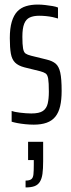

<svg xmlns="http://www.w3.org/2000/svg" viewBox="-20 -538 311 841"><path d="M128 8Q110 8 90.5 6Q71 4 55.5 1Q40 -2 31 -5V-52Q36 -50 45.5 -48Q55 -46 67.5 -44.5Q80 -43 93 -42Q106 -41 117 -41Q152 -41 168 -52Q184 -63 189 -84.5Q194 -106 194 -136Q194 -176 191 -193.5Q188 -211 179.5 -216.5Q171 -222 156 -226L87 -243Q60 -250 46 -264Q32 -278 27.5 -303.5Q23 -329 23 -371Q23 -414 31.5 -442.5Q40 -471 55.5 -487.5Q71 -504 94 -511Q117 -518 145 -518Q161 -518 178 -516Q195 -514 210 -511.5Q225 -509 234 -505V-457Q225 -460 211 -463Q197 -466 181.5 -467.5Q166 -469 151 -469Q127 -469 110.5 -461.5Q94 -454 86 -434Q78 -414 78 -377Q78 -343 81 -326Q84 -309 92 -303.5Q100 -298 116 -294L185 -277Q210 -271 224 -259Q238 -247 244 -220Q250 -193 250 -140Q250 -101 243.5 -73Q237 -45 222.5 -27Q208 -9 184.5 -0.5Q161 8 128 8ZM92 283V253Q109 253 117 247Q125 241 126.5 225.5Q128 210 128 185V163H103V83H169V168Q169 202 166 223.5Q163 245 154.5 258.5Q146 272 131 277.5Q116 283 92 283Z"/></svg>

Font: Saira UltraCondensed
Style: Regular
Weight: 400
Width: 1
Designer: Hector Gatti with collaboration of the Omnibus-Type team
Foundry: Omnibus-Type
Version: Version 1.101